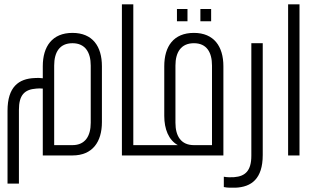

<svg xmlns="http://www.w3.org/2000/svg" viewBox="-20 -723 1471 893"><path d="M317 -570C223 -570 179 -507 179 -415V-359C166 -361 154 -361 141 -360C67 -357 15 -319 15 -208V131H68V-212C68 -280 93 -307 149 -311C158 -312 168 -312 179 -311V0H317C411 0 454 -64 454 -155V-415C454 -507 411 -570 317 -570ZM317 -522C376 -522 402 -480 402 -418V-152C402 -90 376 -48 317 -48H232V-418C232 -480 257 -522 317 -522Z M691 -44C691 -47 689 -48 686 -48H600V-703H547V0H686C689 0 691 -2 691 -5Z M803 -681V-624H852V-681ZM912 -681V-624H962V-681ZM684 -48C682 -48 681 -47 681 -45V-3C681 -1 682 0 684 0H1019V-415C1019 -507 975 -570 882 -570C787 -570 744 -507 744 -415V-184C744 -123 764 -72 807 -48ZM966 -48H882C822 -48 796 -90 796 -152V-418C796 -480 822 -522 882 -522C941 -522 966 -480 966 -418Z M1021 147C1040 151 1057 150 1075 150C1149 147 1202 109 1202 -2V-522H1149V1C1149 71 1121 97 1069 101C1054 102 1038 102 1021 99Z M1320 -703V0H1373V-703Z"/></svg>

Font: Modon Arabic
Style: Regular
Weight: 400
Designer: Ahmedzaza
Foundry: Ahmedzaza
Version: Version 2.010